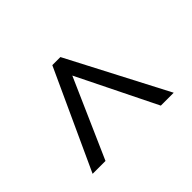

<svg xmlns="http://www.w3.org/2000/svg" viewBox="-115 -734 822 822"><g transform="rotate(45 296.0 -322.5)"><path d="M70 -284V-333L521 -568V-490L162 -313L521 -155V-77Z"/></g></svg>

Font: lbangla85
Style: Book
Weight: 400
Designer: Jelle Bosma - Monotype Design Team
Foundry: Monotype Imaging Inc.
Version: Version 2.003